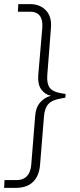

<svg xmlns="http://www.w3.org/2000/svg" viewBox="-49 -732 390 934"><path d="M270 -275 269 -257 248 -253Q205 -246 186.5 -226Q168 -206 165 -166L146 68Q142 123 112 152.5Q82 182 27 182H-29L-27 144H33Q64 144 82 125Q100 106 103 70L122 -167Q125 -210 147 -234.5Q169 -259 199 -266Q170 -272 152 -296.5Q134 -321 137 -365L157 -600Q159 -637 144 -656Q129 -675 98 -675H38L40 -712H97Q145 -712 174 -682Q203 -652 199 -598L181 -366Q178 -325 193 -305Q208 -285 250 -278Z"/></svg>

Font: Muli ExtraLight
Style: Italic
Weight: 275
Italic angle: -4.541°
Designer: Vernon Adams
Foundry: Vernon Adams
Version: Version 2.001